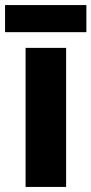

<svg xmlns="http://www.w3.org/2000/svg" viewBox="-35 -738 361 758"><path d="M226 0H66V-549H226ZM306 -718V-611H-15V-718Z"/></svg>

Font: Noto Sans Armenian SemiCondensed ExtraBold
Style: Regular
Weight: 800
Width: 4
Designer: Monotype Design Team
Foundry: Monotype Imaging Inc.
Version: Version 2.008; ttfautohint (v1.8.4.7-5d5b)